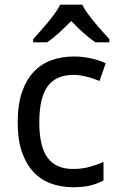

<svg xmlns="http://www.w3.org/2000/svg" viewBox="-20 -786 503 816"><path d="M290 9.8Q240.7 9.8 197.8 -5.6Q154.8 -21 123 -54.4Q91.3 -87.9 73.2 -139.9Q55.2 -191.9 55.2 -265.1Q55.2 -341.8 73.7 -395.3Q92.3 -448.7 124.8 -482.2Q157.2 -515.6 200.7 -530.8Q244.1 -545.9 293.9 -545.9Q332 -545.9 368.4 -537.6Q404.8 -529.3 429.2 -517.1L402.8 -441.9Q391.6 -446.8 377.9 -451.4Q364.3 -456.1 349.6 -459.7Q335 -463.4 320.8 -465.6Q306.6 -467.8 293.9 -467.8Q217.3 -467.8 182.1 -418.7Q147 -369.6 147 -266.1Q147 -163.1 182.4 -115.5Q217.8 -67.9 290 -67.9Q329.6 -67.9 361.6 -76.9Q393.6 -85.9 419.9 -98.1V-19Q393.6 -4.9 363.5 2.4Q333.5 9.8 290 9.8ZM444.8 -606H385.7Q360.8 -622.6 334.5 -646.2Q308.1 -669.9 282.7 -696.8Q256.3 -669.9 230.5 -646.2Q204.6 -622.6 179.7 -606H120.6V-619.1Q133.3 -633.3 149.9 -651.9Q166.5 -670.4 182.9 -690.2Q199.2 -710 213.6 -729.7Q228 -749.5 235.8 -766.1H329.6Q337.4 -749.5 351.8 -729.7Q366.2 -710 382.6 -690.2Q398.9 -670.4 415.8 -651.9Q432.6 -633.3 444.8 -619.1Z"/></svg>

Font: WenQuanYi Micro Hei
Style: Regular
Weight: 400
Foundry: Ascender Corporation
Version: Version 0.2.0-beta